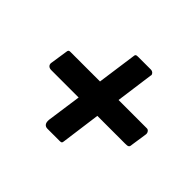

<svg xmlns="http://www.w3.org/2000/svg" viewBox="-115 -780 813 813"><g transform="rotate(45 291.5 -373.5)"><path d="M371 -429 394 -598C394 -599 395 -600 395 -602C395 -608 388 -617 376 -617H303C288 -617 285 -616 284 -601L260 -429H83C74 -429 71 -427 70 -415L59 -342C59 -340 58 -338 58 -336C58 -327 64 -317 80 -317H244L222 -161C222 -159 222 -156 222 -154C222 -142 228 -130 244 -130H317C328 -130 330 -132 331 -140L355 -318H520C540 -318 544 -320 545 -335L556 -409C556 -410 556 -411 556 -412C556 -419 550 -429 541 -429Z"/></g></svg>

Font: Libre Franklin
Style: Bold Italic
Weight: 700
Italic angle: -8°
Designer: Pablo Impallari, Rodrigo Fuenzalida
Foundry: Impallari Type
Version: Version 1.002; ttfautohint (v1.5)